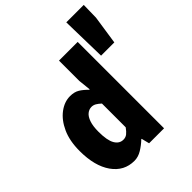

<svg xmlns="http://www.w3.org/2000/svg" viewBox="-230 -954 1097 1097"><g transform="rotate(-45 318.5 -405.5)"><path d="M212 12Q129 12 79.5 -58Q30 -128 30 -249Q30 -331 56.5 -389Q83 -447 125 -478.5Q167 -510 213 -510Q247 -510 270 -496Q293 -482 316 -458H320L312 -533V-698H463V0H342L330 -48H327Q302 -24 272.5 -6Q243 12 212 12ZM253 -118Q271 -118 284 -128Q297 -138 312 -159V-351Q297 -365 284 -372.5Q271 -380 256 -380Q237 -380 220.5 -367Q204 -354 194 -325Q184 -296 184 -251Q184 -181 202.5 -149.5Q221 -118 253 -118ZM502 -548 496 -823H637L635 -722L609 -548Z"/></g></svg>

Font: Source Code Pro ExtraBold
Style: Regular
Weight: 800
Monospace: yes
Designer: Paul D. Hunt, Teo Tuominen
Foundry: Adobe Systems Incorporated
Version: Version 1.018;hotconv 1.0.116;makeotfexe 2.5.65601